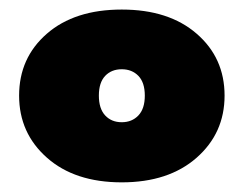

<svg xmlns="http://www.w3.org/2000/svg" viewBox="-20 -729 510 402"><path d="M20 -528.8Q20 -607.9 78.1 -658.4Q136.2 -709 234.9 -709Q333.5 -709 391.8 -658.4Q450.2 -607.9 450.2 -528.8Q450.2 -450.2 391.6 -398.7Q333 -347.2 234.9 -347.2Q136.7 -347.2 78.4 -398.7Q20 -450.2 20 -528.8ZM269.8 -487.3Q283.2 -501.5 283.2 -528.8Q283.2 -556.2 269.8 -570.1Q256.3 -584 234.9 -584Q213.4 -584 200.2 -570.1Q187 -556.2 187 -528.8Q187 -501.5 200.2 -487.3Q213.4 -473.1 234.9 -473.1Q256.3 -473.1 269.8 -487.3Z"/></svg>

Font: SVN-Poppins Black
Style: Regular
Weight: 900
Designer: Ninad Kale (Devanagari), Jonny Pinhorn (Latin)
Foundry: Indian Type Foundry
Version: Version 3.002 2017